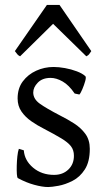

<svg xmlns="http://www.w3.org/2000/svg" viewBox="-20 -739 427 774"><path d="M174 15Q151 15 118 6Q85 -3 52 -21Q49 -23 48 -37Q47 -51 47.5 -70.5Q48 -90 50 -109Q52 -128 56 -139L76 -133Q79 -92 113.5 -63Q148 -34 198 -34Q233 -34 255.5 -55.5Q278 -77 278 -111Q278 -134 266 -149.5Q254 -165 227.5 -181Q201 -197 157 -220Q131 -233 106.5 -250Q82 -267 66.5 -289.5Q51 -312 51 -342Q51 -383 72 -411Q93 -439 126 -454Q159 -469 196 -469Q217 -469 242 -464.5Q267 -460 289.5 -451.5Q312 -443 324 -432Q328 -428 323.5 -412Q319 -396 312 -379.5Q305 -363 300 -358L281 -362Q258 -396 232.5 -410.5Q207 -425 184 -425Q151 -425 132.5 -406Q114 -387 114 -366Q114 -340 140.5 -321Q167 -302 223 -273Q251 -259 278.5 -241.5Q306 -224 324 -199.5Q342 -175 342 -139Q342 -87 322 -56Q302 -25 272.5 -10Q243 5 215.5 10Q188 15 174 15ZM348 -533Q342 -524 339 -520Q336 -516 328 -512L194 -643L61 -512Q53 -516 50 -520Q47 -524 40 -533L169 -719H220Z"/></svg>

Font: ChillKai
Style: Regular
Weight: 400
Designer: ChillType
Foundry: 寒蝉字型
Version: Version 2.000